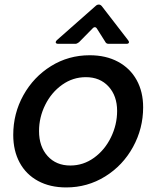

<svg xmlns="http://www.w3.org/2000/svg" viewBox="-20 -810 685 841"><path d="M38 -219Q38 -313 82.5 -393Q127 -473 203.5 -520.5Q280 -568 373 -568Q444 -568 497 -539.5Q550 -511 578.5 -459.5Q607 -408 607 -340Q607 -247 562.5 -166Q518 -85 440.5 -37Q363 11 270 11Q199 11 146.5 -17.5Q94 -46 66 -98Q38 -150 38 -219ZM493 -324Q493 -390 455.5 -431Q418 -472 356 -472Q299 -472 252 -438.5Q205 -405 178 -350.5Q151 -296 151 -236Q151 -168 188.5 -126.5Q226 -85 288 -85Q345 -85 392 -119Q439 -153 466 -208.5Q493 -264 493 -324ZM236 -618Q224 -618 224 -625Q224 -629 229 -634L399 -784Q405 -790 413 -790Q420 -790 426 -783L541 -634Q545 -628 545 -626Q545 -618 534 -618H456Q445 -618 441 -627L405 -684Q401 -691 395 -691Q391 -691 387 -687L326 -625Q317 -618 310 -618Z"/></svg>

Font: Open Sauce Two Medium Italic
Style: Regular
Weight: 500
Italic angle: -10°
Designer: Alfredo Marco Pradil
Foundry: Creative Sauce Fz LLC
Version: Version 1.477